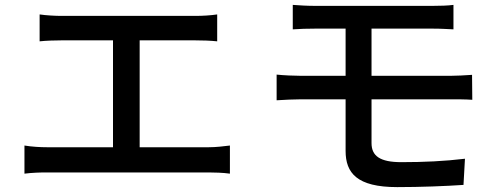

<svg xmlns="http://www.w3.org/2000/svg" viewBox="-20 -741 2040 785"><path d="M80 -146V-31C112 -35 144 -36 173 -36H833C854 -36 893 -35 920 -31V-146C894 -143 865 -139 833 -139H551V-576H778C807 -576 840 -575 868 -572V-682C841 -678 809 -676 778 -676H231C208 -676 168 -678 142 -682V-572C168 -575 209 -576 231 -576H442V-139H173C144 -139 110 -141 80 -146Z M1111 -436V-331C1140 -333 1185 -335 1212 -335H1393V-124C1393 -34 1439 24 1604 24C1699 24 1802 20 1875 15L1881 -92C1798 -82 1713 -78 1621 -78C1534 -78 1499 -103 1499 -156V-335H1823C1845 -335 1885 -335 1911 -333L1910 -435C1886 -433 1842 -431 1821 -431H1499V-624H1748C1784 -624 1809 -622 1834 -621V-721C1811 -718 1781 -717 1748 -717C1668 -717 1347 -717 1270 -717C1235 -717 1205 -719 1177 -721V-621C1205 -623 1235 -624 1270 -624H1393V-431H1212C1183 -431 1139 -433 1111 -436Z"/></svg>

Font: ChiuKong Gothic CL Medium
Style: Regular
Weight: 500
Designer: Ryoko NISHIZUKA 西塚涼子 (kana, bopomofo & ideographs); Paul D. Hunt (Latin, Greek & Cyrillic); Sandoll Communications 산돌커뮤니
Foundry: Adobe
Version: Version 1.300